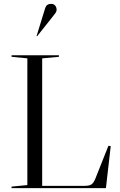

<svg xmlns="http://www.w3.org/2000/svg" viewBox="-20 -977 623 997"><path d="M122 -674 40 -682V-690H286V-682L199 -674V-12H420Q444 -12 455 -19.5Q466 -27 475 -49L543 -220L555 -218L530 0H40V-8L122 -16ZM170 -790 215 -936Q222 -957 246 -957Q259 -957 266.5 -948Q274 -939 274 -926Q274 -923 273 -919.5Q272 -916 270.5 -913.5Q269 -911 265.5 -906Q262 -901 259 -897.5Q256 -894 249.5 -885.5Q243 -877 238 -871L173 -789Z"/></svg>

Font: Libre Caslon Display
Style: Regular
Weight: 400
Designer: Pablo Impallari, Rodrigo Fuenzalida
Foundry: Pablo Impallari, Rodrigo Fuenzalida
Version: Version 1.002